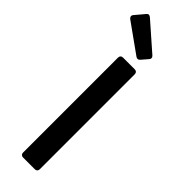

<svg xmlns="http://www.w3.org/2000/svg" viewBox="-285 -845 849 849"><g transform="rotate(45 139.5 -420.0)"><path d="M5.9 -767.6 142.6 -669.9C150.4 -664.1 158.2 -665 164.1 -671.9L189.5 -701.2C196.3 -708 196.3 -716.8 188.5 -723.6L61.5 -835C53.7 -841.8 45.9 -841.8 40 -834L2.9 -790C-3.9 -782.2 -2 -773.4 5.9 -767.6ZM87.9 -609.4V-15.6C87.9 -5.9 93.8 0 103.5 0H176.8C186.5 0 192.4 -5.9 192.4 -15.6V-609.4C192.4 -619.1 186.5 -625 176.8 -625H103.5C93.8 -625 87.9 -619.1 87.9 -609.4Z"/></g></svg>

Font: Ed Sans Neue Medium
Style: Regular
Weight: 500
Designer: Stephen Hutchings
Version: Version 1.004;PS 001.004;hotconv 1.0.88;makeotf.lib2.5.64775